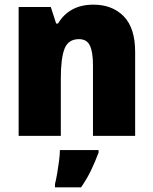

<svg xmlns="http://www.w3.org/2000/svg" viewBox="-20 -583 658 824"><path d="M381 -563Q462 -563 511 -513Q560 -463 560 -360V0H379V-304Q379 -359 366 -387Q353 -415 319 -415Q273 -415 257 -374Q241 -333 241 -246V0H60V-553H198L221 -482H229Q252 -521 290 -542Q328 -563 381 -563ZM403 72Q388 112 371 147.5Q354 183 328 221H216V207Q221 187 225.5 160.5Q230 134 233.5 107Q237 80 237 61H403Z"/></svg>

Font: Noto Sans Myanmar SemiCondensed Black
Style: Regular
Weight: 900
Width: 4
Designer: Monotype Design Team
Foundry: Monotype Imaging Inc.
Version: Version 2.107; ttfautohint (v1.8.4.7-5d5b)